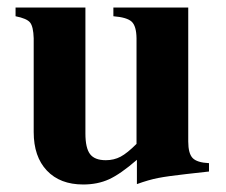

<svg xmlns="http://www.w3.org/2000/svg" viewBox="-20 -472 596 506"><path d="M530.8 -42V-20L470.2 -13.2Q421.9 -7.8 396.7 -2.9Q371.6 2 340.8 13.2V-50.8Q297.4 -13.2 267.3 0.5Q237.3 14.2 199.2 14.2Q138.2 14.2 103.5 -22.5Q68.8 -59.1 68.8 -124V-371.1Q67.9 -401.9 59.3 -412.6Q50.8 -423.3 21 -429.2V-452.1H205.1V-120.1Q205.1 -82 217.3 -65.9Q229.5 -49.8 258.8 -49.8Q280.3 -49.8 297.9 -59.1Q315.4 -68.4 339.8 -92.8V-371.1Q339.4 -403.3 327.1 -414.8Q314.9 -426.3 278.8 -429.2V-452.1H476.1V-99.1Q476.1 -67.9 487.5 -55.7Q499 -43.5 530.8 -42Z"/></svg>

Font: Accordance
Style: Bold
Weight: 700
Version: Version 1.2 (build January 31, 2020) Miklal Software Solutio